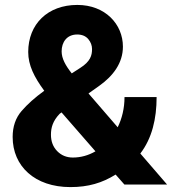

<svg xmlns="http://www.w3.org/2000/svg" viewBox="-20 -741 706 771"><path d="M650.9 0 543.5 -124.5C590.3 -185.5 608.9 -263.7 608.9 -351.1H480C480 -305.7 469.7 -264.6 452.6 -230L335.4 -365.7L379.4 -397C434.1 -436 473.6 -487.8 473.6 -553.7C473.6 -644 402.3 -721.2 290.5 -721.2C171.4 -721.2 93.3 -644 93.3 -532.2C93.3 -479 117.2 -431.6 157.7 -376.5C120.6 -349.6 90.3 -322.8 66.4 -294.9C42.5 -267.1 30.8 -232.4 30.8 -190.9C30.8 -73.7 119.6 10.3 262.7 10.3C334.5 10.3 390.1 -6.3 444.3 -40L479.5 0ZM227.5 -534.7C227.5 -571.8 248.5 -602.5 290 -602.5C309.1 -602.5 324.2 -596.2 334.5 -584C344.7 -571.8 349.6 -558.1 349.6 -543.9C349.6 -518.1 342.8 -494.1 302.2 -468.3L268.1 -446.3C243.2 -478 227.5 -505.9 227.5 -534.7ZM184.6 -200.2C184.6 -228 191.9 -255.4 219.7 -284.2L227.1 -289.6L363.3 -133.3C334.5 -116.7 304.2 -108.4 272.5 -108.4C247.1 -108.4 226.1 -117.2 209.5 -134.3C192.9 -151.4 184.6 -173.3 184.6 -200.2Z"/></svg>

Font: Vazirmatn ExtraBold
Style: Regular
Weight: 800
Designer: Saber Rastikerdar
Foundry: Saber Rastikerdar
Version: Version 33.003